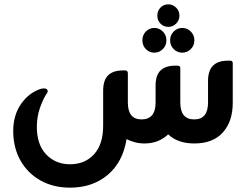

<svg xmlns="http://www.w3.org/2000/svg" viewBox="-20 -652 1148 886"><path d="M757 -528Q735 -528 720.5 -543Q706 -558 706 -580Q706 -602 720.5 -617Q735 -632 757 -632Q777 -632 792.5 -617Q808 -602 808 -580Q808 -558 792.5 -543Q777 -528 757 -528ZM692 -409Q669 -409 653 -425.5Q637 -442 637 -466Q637 -490 653 -506.5Q669 -523 692 -523Q715 -523 731.5 -506.5Q748 -490 748 -466Q748 -442 731.5 -425.5Q715 -409 692 -409ZM765 -466Q765 -490 781.5 -506.5Q798 -523 821 -523Q844 -523 860.5 -506.5Q877 -490 877 -466Q877 -442 860.5 -425.5Q844 -409 821 -409Q798 -409 781.5 -425.5Q765 -442 765 -466ZM1031 -372H1042Q1054 -372 1054 -360V-177Q1054 -92 1008.5 -41Q963 10 877 10Q800 10 756 -32Q735 -12 708 -1Q681 10 646 10Q623 10 602.5 4.5Q582 -1 564 -10Q547 96 477 155Q407 214 303 214Q226 214 166.5 180.5Q107 147 74 88Q41 29 41 -48Q41 -120 77 -172Q113 -224 168 -242Q173 -243 176.5 -243.5Q180 -244 183 -244Q200 -244 200 -231Q200 -224 194 -218Q177 -191 164 -153Q151 -115 150 -71Q149 14 192.5 60Q236 106 303 106Q372 106 414 60Q456 14 456 -72V-233Q456 -282 479 -304.5Q502 -327 547 -327H557Q570 -327 570 -314V-179Q570 -101 633 -101Q698 -101 698 -179V-257Q698 -305 721 -327Q744 -349 789 -349H799Q812 -349 812 -338V-179Q812 -101 876 -101Q940 -101 940 -179V-279Q940 -372 1031 -372Z"/></svg>

Font: Zain ExtraBold
Style: Regular
Weight: 800
Designer: Zain,Boutros
Foundry: Mobile Telecommunications Company (Zain), 2024
Version: Version 1.50; ttfautohint (v1.8.4)